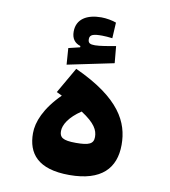

<svg xmlns="http://www.w3.org/2000/svg" viewBox="-80 -771 746 844"><g transform="rotate(10 293.0 -348.5)"><path d="M285.6 4.9C428.7 4.9 489.3 -61 489.3 -165.5C489.3 -265.6 441.4 -365.7 234.9 -460L168.5 -344.7C176.8 -340.8 185.1 -336.9 192.9 -333C122.1 -262.7 96.7 -198.7 96.7 -148.4C96.7 -58.6 144.5 4.9 285.6 4.9ZM189.9 -470.7 397 -513.7 390.1 -588.9C360.8 -583.5 318.8 -576.2 297.9 -576.2C276.4 -576.2 266.6 -580.1 266.6 -598.6C266.6 -619.1 283.7 -623.5 321.8 -623.5C333 -623.5 352.5 -622.1 367.7 -620.1L371.6 -690.4C355.5 -696.8 327.1 -702.1 304.7 -702.1C240.7 -702.1 195.3 -675.8 195.3 -619.6C195.3 -588.4 209.5 -569.8 235.4 -562V-556.2L184.6 -543.9ZM291 -279.3C353.5 -238.8 368.2 -209.5 368.2 -179.2C368.2 -148.4 348.1 -139.2 289.6 -139.2C230 -139.2 216.3 -151.4 216.3 -179.2C216.3 -207 238.3 -244.1 291 -279.3Z"/></g></svg>

Font: CaskaydiaCove Nerd Font
Style: Bold
Weight: 700
Designer: Aaron Bell
Foundry: Saja Typeworks
Version: Version 2111.1;Nerd Fonts 2.3.0